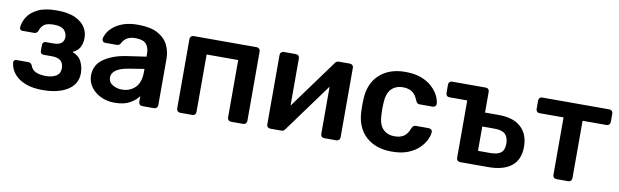

<svg xmlns="http://www.w3.org/2000/svg" viewBox="-39 -901 4131 1282"><g transform="rotate(10 2026.0 -260.0)"><path d="M266 10Q202 10 158.5 -5Q115 -20 89.5 -43Q64 -66 52.5 -91.5Q41 -117 40 -138Q39 -146 45 -151.5Q51 -157 58 -157H140Q157 -157 165 -140Q175 -110 202 -98Q229 -86 271 -86Q312 -86 339.5 -102.5Q367 -119 367 -155Q367 -188 348 -205.5Q329 -223 286 -223H231Q221 -223 215 -229Q209 -235 209 -245V-287Q209 -296 215 -302.5Q221 -309 231 -309H282Q354 -309 354 -365Q354 -391 334.5 -412Q315 -433 265 -433Q218 -433 198.5 -418Q179 -403 169 -373Q161 -356 143 -356H64Q56 -356 50.5 -361Q45 -366 45 -375Q47 -411 69.5 -447Q92 -483 139.5 -506.5Q187 -530 266 -530Q346 -530 393 -508Q440 -486 460.5 -452.5Q481 -419 481 -383Q481 -346 467.5 -319Q454 -292 418 -275Q463 -258 480 -223Q497 -188 498 -146Q498 -71 434.5 -30.5Q371 10 266 10Z M752 10Q700 10 658 -10.5Q616 -31 591.5 -65.5Q567 -100 567 -143Q567 -213 624 -254Q681 -295 773 -310L910 -330V-351Q910 -393 889 -416Q868 -439 817 -439Q780 -439 758 -424.5Q736 -410 725 -386Q717 -373 702 -373H623Q612 -373 606.5 -379.5Q601 -386 601 -395Q602 -411 614 -433.5Q626 -456 652 -478.5Q678 -501 719 -515.5Q760 -530 818 -530Q902 -530 951.5 -503.5Q1001 -477 1022.5 -433.5Q1044 -390 1044 -338V-24Q1044 -14 1037 -7Q1030 0 1020 0H939Q928 0 921.5 -7Q915 -14 915 -24V-63Q895 -35 856 -12.5Q817 10 752 10ZM786 -85Q839 -85 875 -119.5Q911 -154 911 -226V-247L811 -231Q752 -222 723 -201.5Q694 -181 694 -153Q694 -119 722.5 -102Q751 -85 786 -85Z M1196 0Q1186 0 1179 -7Q1172 -14 1172 -24V-496Q1172 -506 1179 -513Q1186 -520 1196 -520H1624Q1634 -520 1641 -513Q1648 -506 1648 -496V-24Q1648 -14 1641 -7Q1634 0 1624 0H1541Q1531 0 1524 -7Q1517 -14 1517 -24V-414H1303V-24Q1303 -14 1296.5 -7Q1290 0 1279 0Z M1806 0Q1797 0 1790 -6.5Q1783 -13 1783 -23V-496Q1783 -506 1790 -513Q1797 -520 1807 -520H1890Q1901 -520 1907.5 -513Q1914 -506 1914 -496V-175L2154 -504Q2158 -511 2164.5 -515.5Q2171 -520 2181 -520H2257Q2266 -520 2273 -513.5Q2280 -507 2280 -498V-24Q2280 -14 2273 -7Q2266 0 2256 0H2173Q2162 0 2155.5 -7Q2149 -14 2149 -24V-345L1909 -16Q1905 -9 1898.5 -4.5Q1892 0 1882 0Z M2631 10Q2522 10 2456 -50.5Q2390 -111 2386 -220Q2385 -235 2385 -259.5Q2385 -284 2386 -300Q2390 -409 2456 -469.5Q2522 -530 2631 -530Q2695 -530 2740 -512.5Q2785 -495 2814 -467.5Q2843 -440 2857.5 -410.5Q2872 -381 2873 -357Q2874 -346 2866.5 -339.5Q2859 -333 2849 -333H2761Q2751 -333 2745.5 -338Q2740 -343 2735 -353Q2720 -393 2695 -409.5Q2670 -426 2633 -426Q2583 -426 2553.5 -394.5Q2524 -363 2522 -295Q2520 -256 2522 -225Q2524 -156 2553.5 -125Q2583 -94 2633 -94Q2672 -94 2696 -110.5Q2720 -127 2735 -167Q2740 -177 2745.5 -182Q2751 -187 2761 -187H2849Q2859 -187 2866.5 -180.5Q2874 -174 2873 -163Q2872 -141 2858 -111.5Q2844 -82 2815.5 -54Q2787 -26 2741.5 -8Q2696 10 2631 10Z M3094 0Q3084 0 3077 -7Q3070 -14 3070 -24V-414H2949Q2938 -414 2931.5 -421Q2925 -428 2925 -439V-496Q2925 -506 2931.5 -513Q2938 -520 2949 -520H3177Q3188 -520 3194.5 -513Q3201 -506 3201 -496V-355H3293Q3394 -355 3445.5 -307Q3497 -259 3497 -175Q3497 -87 3442 -43.5Q3387 0 3284 0ZM3199 -95H3282Q3331 -95 3354 -113Q3377 -131 3377 -175Q3377 -218 3355 -239Q3333 -260 3282 -260H3199Z M3747 0Q3736 0 3729.5 -7Q3723 -14 3723 -24V-414H3560Q3549 -414 3542.5 -421Q3536 -428 3536 -439V-496Q3536 -506 3542.5 -513Q3549 -520 3560 -520H4014Q4025 -520 4032 -513Q4039 -506 4039 -496V-439Q4039 -428 4032 -421Q4025 -414 4014 -414H3852V-24Q3852 -14 3845 -7Q3838 0 3828 0Z"/></g></svg>

Font: Rubik Medium
Style: Regular
Weight: 500
Designer: Hubert and Fischer
Foundry: Hubert and Fischer
Version: Version 2.300; ttfautohint (v1.8.4.7-5d5b);gftools[0.9.30]